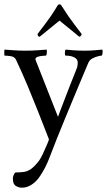

<svg xmlns="http://www.w3.org/2000/svg" viewBox="-20 -651 498 894"><path d="M257 -631Q263 -631 268 -622Q285 -595 298.5 -575.5Q312 -556 326.5 -537Q341 -518 360 -493Q360 -488 356.5 -484Q353 -480 349 -480Q331 -495 309.5 -512.5Q288 -530 272.5 -542.5Q257 -555 257 -555Q257 -555 241 -542Q225 -529 203.5 -511.5Q182 -494 165 -480Q155 -480 155 -493Q174 -518 188.5 -537Q203 -556 216.5 -575.5Q230 -595 246 -622Q251 -631 257 -631ZM99 -415Q127 -415 155.5 -417Q184 -419 197 -420Q199 -416 198 -404Q197 -392 193 -392Q190 -392 178 -391Q166 -390 155.5 -386.5Q145 -383 145 -375Q145 -373 146 -371L250 -107Q250 -107 258 -128.5Q266 -150 279 -183.5Q292 -217 307 -256Q322 -295 336 -329Q340 -338 341 -346.5Q342 -355 342 -360Q342 -375 326.5 -383.5Q311 -392 286 -392Q282 -392 282 -404Q282 -416 286 -420Q297 -419 320.5 -417Q344 -415 374 -415Q402 -415 421.5 -417Q441 -419 456 -420Q459 -416 457.5 -404Q456 -392 453 -392Q449 -392 436.5 -389Q424 -386 410.5 -379Q397 -372 391 -358Q369 -306 351.5 -264Q334 -222 317.5 -182.5Q301 -143 283.5 -100.5Q266 -58 245 -6Q227 39 210 84Q193 129 167 168Q151 193 128.5 208Q106 223 82 223Q68 223 54 215Q40 207 40 181Q40 172 43.5 164Q47 156 51 152Q74 152 91.5 149.5Q109 147 125.5 135Q142 123 162 97Q170 86 180 64.5Q190 43 198.5 23Q207 3 208 -2Q181 -72 157 -132.5Q133 -193 108.5 -251.5Q84 -310 55 -372Q48 -387 30 -389.5Q12 -392 3 -392Q1 -392 1 -392Q0 -392 0 -405.5Q0 -419 1 -420Q15 -419 42 -417Q69 -415 99 -415Z"/></svg>

Font: Amiri
Style: Regular
Weight: 400
Designer: Khaled Hosny
Version: Version 0.114